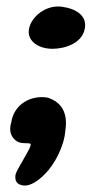

<svg xmlns="http://www.w3.org/2000/svg" viewBox="-20 -468 295 598"><path d="M143.5 -316C181 -316 234 -332.5 243.5 -376C253.5 -417 219.5 -440.5 173.5 -447C121.5 -454 78.5 -415 71 -381C61.5 -344 95.5 -316 143.5 -316ZM55 110C74.5 111 98 96.5 119.5 74.5C150.5 44 180 -13.5 183.5 -61C192 -116.5 172 -150 128 -164C77.5 -172.5 23.5 -144.5 15 -86.5C6 -58 16.5 -38.5 32.5 -28C41 -22.5 51.5 -22 63.5 -22C70.5 -22 74 -21.5 75.5 -19C76.5 -12 67 4 59 17.5C49.5 36.5 33.5 59.5 28.5 75C25.5 94 30.5 107.5 55 110Z"/></svg>

Font: Gluten
Style: Bold Italic
Weight: 700
Italic angle: -13°
Designer: Tyler Finck
Foundry: Etcetera Type Company
Version: Version 0.920